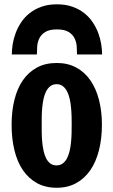

<svg xmlns="http://www.w3.org/2000/svg" viewBox="-20 -864 530 897"><path d="M245.1 13.2Q192.4 13.2 152.8 -8.5Q113.3 -30.3 86.9 -69.1Q60.5 -107.9 47.4 -162.1Q34.2 -216.3 34.2 -281.7Q34.2 -344.7 47.4 -397.7Q60.5 -450.7 86.9 -489Q113.3 -527.3 152.8 -548.6Q192.4 -569.8 245.1 -569.8Q296.4 -569.8 335.9 -548.6Q375.5 -527.3 402.1 -489Q428.7 -450.7 442.4 -397.7Q456.1 -344.7 456.1 -281.7Q456.1 -216.3 442.4 -162.1Q428.7 -107.9 402.1 -69.1Q375.5 -30.3 335.9 -8.5Q296.4 13.2 245.1 13.2ZM244.1 -91.3Q261.2 -91.3 273.4 -100.6Q285.6 -109.9 293.5 -125.2Q301.3 -140.6 305.7 -160.4Q310.1 -180.2 312 -201.4Q314 -222.7 314.5 -243.4Q314.9 -264.2 314.9 -281.7Q314.9 -298.8 314.5 -319.3Q314 -339.8 312 -360.8Q310.1 -381.8 305.7 -401.6Q301.3 -421.4 293.5 -436.8Q285.6 -452.1 273.7 -461.4Q261.7 -470.7 244.6 -470.7Q227.1 -470.7 215.1 -461.4Q203.1 -452.1 195.3 -436.8Q187.5 -421.4 183.3 -401.6Q179.2 -381.8 177.2 -360.8Q175.3 -339.8 175 -319.3Q174.8 -298.8 174.8 -281.7Q174.8 -264.2 175 -243.4Q175.3 -222.7 177.2 -201.4Q179.2 -180.2 183.3 -160.4Q187.5 -140.6 195.1 -125.2Q202.6 -109.9 214.6 -100.6Q226.6 -91.3 244.1 -91.3ZM35.2 -609.4Q35.2 -631.8 39.3 -657.7Q43.5 -683.6 53.2 -709.7Q63 -735.8 79.1 -760Q95.2 -784.2 118.7 -802.7Q142.1 -821.3 173.6 -832.5Q205.1 -843.8 246.1 -843.8Q287.1 -843.8 318.6 -832.5Q350.1 -821.3 373.5 -802.7Q397 -784.2 413.1 -760Q429.2 -735.8 439 -709.7Q448.7 -683.6 452.9 -657.5Q457 -631.3 457 -609.4H339.8Q339.8 -627 338.4 -647.5Q336.9 -668 328.1 -685.5Q319.3 -703.1 300.3 -714.8Q281.2 -726.6 246.1 -726.6Q210.9 -726.6 191.9 -714.8Q172.9 -703.1 164.1 -685.5Q155.3 -668 153.8 -647.5Q152.3 -627 152.3 -609.4Z"/></svg>

Font: Francois One
Style: Regular
Weight: 400
Designer: Vernon Adams
Foundry: vernon adams
Version: Version 1.000